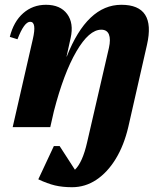

<svg xmlns="http://www.w3.org/2000/svg" viewBox="-20 -531 682 802"><path d="M33 0 117 -367Q134 -440 106 -440Q81 -440 53 -367L21 -377Q37 -441 77 -476Q117 -511 172 -511Q232 -511 260.5 -472.5Q289 -434 275 -372L258 -295H259Q344 -511 487 -511Q632 -511 594 -344L516 -1Q498 76 463.5 132.5Q429 189 382.5 220Q336 251 281 251Q241 251 209.5 243.5Q178 236 140 218L205 79H229L293 178Q325 147 344 63L435 -331Q443 -367 435 -387Q427 -407 403 -407Q352 -407 299 -316Q246 -225 205 -66L190 0Z"/></svg>

Font: Platypi
Style: Bold Italic
Weight: 700
Italic angle: -13°
Designer: David Sargent
Foundry: Bolt Cutter Type
Version: Version 1.200; ttfautohint (v1.8.4.7-5d5b)